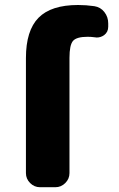

<svg xmlns="http://www.w3.org/2000/svg" viewBox="-20 -785 484 784"><path d="M263.7 -548.8V-78.1Q263.7 -54.7 246.6 -37.6Q229.5 -20.5 206.1 -20.5H143.6Q120.1 -20.5 103 -37.6Q85.9 -54.7 85.9 -78.1V-547.9Q85.9 -660.2 137.2 -712.4Q188.5 -764.6 298.8 -764.6Q332 -764.6 365.2 -759.8Q390.6 -755.9 406.2 -735.8Q421.9 -715.8 421.9 -689.5V-675.8Q421.9 -654.3 405.3 -641.6Q391.6 -631.8 375 -631.8Q371.1 -631.8 366.2 -632.8Q351.6 -634.8 337.9 -634.8Q293 -634.8 278.3 -618.2Q263.7 -601.6 263.7 -548.8Z"/></svg>

Font: Gen Jyuu Gothic Heavy
Style: Bold
Weight: 900
Designer: [Source Han Sans]
Ryoko NISHIZUKA  (kana & ideographs); Paul D. Hunt (Latin, Greek & Cyrillic); Wenlong ZHANG  (bopomofo
Version: Version 1.002.20150607